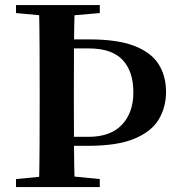

<svg xmlns="http://www.w3.org/2000/svg" viewBox="-20 -761 725 781"><path d="M214.1 -167.8V-204.4H339.8Q429.5 -204.4 476 -253.6Q522.5 -302.7 522.5 -385.4Q522.5 -470.5 478.7 -517.3Q434.9 -564.1 340.2 -564.1H214.1V-600.7H344.9Q457 -600.7 525.3 -574.7Q593.5 -548.7 624.4 -500.9Q655.4 -453.1 655.4 -387.2Q655.4 -324.7 625.7 -275.2Q596.1 -225.7 526.5 -196.7Q457 -167.8 336.7 -167.8ZM138.6 0Q140.6 -85.2 141 -171.8Q141.4 -258.5 141.4 -346.1V-393.6Q141.4 -481.3 141 -567.7Q140.6 -654.1 138.6 -740.5H284.1Q281.4 -655.6 280.9 -568.8Q280.4 -482 280.4 -395.4V-346.9Q280.4 -260.5 280.9 -173.6Q281.4 -86.6 284.1 0ZM193.8 -694.2 45.1 -707.9V-740.5H385.9V-707.9L229 -694.2ZM45.1 0V-32.6L198.2 -47.3H237L385.9 -32.6V0Z"/></svg>

Font: Noto Serif SC ExtraLight
Style: Regular
Weight: 200
Designer: Ryoko NISHIZUKA 西塚涼子 (kana & ideographs); Frank Grießhammer (Latin, Greek & Cyrillic); Wenlong ZHANG 张文龙 (bopomofo); San
Foundry: Adobe
Version: Version 2.002-H1;hotconv 1.1.0;makeotfexe 2.6.0